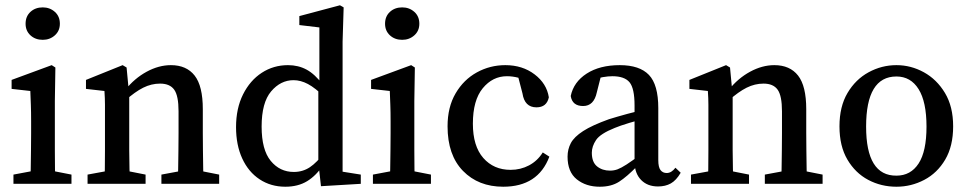

<svg xmlns="http://www.w3.org/2000/svg" viewBox="-20 -697 3673 728"><path d="M31 0V-35L127 -53H159L251 -35V0ZM95 0Q96 -21 96.5 -55.5Q97 -90 97.5 -127.5Q98 -165 98 -193V-236Q98 -274 97 -299Q96 -324 95 -352L24 -360V-394L176 -450L190 -441L188 -314V-193Q188 -165 188 -127.5Q188 -90 188.5 -55.5Q189 -21 190 0ZM142 -546Q114 -546 95.5 -563Q77 -580 77 -607Q77 -635 95.5 -652Q114 -669 142 -669Q169 -669 188 -652Q207 -635 207 -607Q207 -580 188 -563Q169 -546 142 -546Z M654 0Q655 -21 655.5 -55Q656 -89 656.5 -126.5Q657 -164 657 -193V-275Q657 -334 640.5 -357Q624 -380 587 -380Q554 -380 523 -364.5Q492 -349 455 -316L446 -356H455Q490 -400 536 -425Q582 -450 628 -450Q687 -450 718 -410.5Q749 -371 749 -283V-193Q749 -164 749.5 -126.5Q750 -89 750.5 -55Q751 -21 752 0ZM312 0V-35L410 -53H441L532 -35V0ZM376 0Q377 -21 377.5 -55.5Q378 -90 378 -127.5Q378 -165 378 -193V-239Q378 -276 378 -300Q378 -324 376 -352L306 -360V-394L445 -450L460 -441L470 -335V-193Q470 -165 470 -127.5Q470 -90 471 -55.5Q472 -21 473 0ZM592 0V-35L689 -53H720L811 -35V0Z M1062 11Q1007 11 964.5 -17Q922 -45 898.5 -96Q875 -147 875 -215Q875 -286 901.5 -339Q928 -392 972.5 -421Q1017 -450 1072 -450Q1111 -450 1142.5 -433Q1174 -416 1205 -375H1222L1213 -327Q1175 -364 1147.5 -378.5Q1120 -393 1093 -393Q1044 -393 1008 -350.5Q972 -308 972 -217Q972 -129 1006.5 -87Q1041 -45 1094 -45Q1128 -45 1155 -63Q1182 -81 1211 -120L1219 -72H1206Q1179 -31 1144.5 -10Q1110 11 1062 11ZM1197 9 1187 -81V-359L1191 -371V-593L1115 -602V-636L1269 -677L1283 -669L1279 -539V-46L1348 -35V0Z M1394 0V-35L1490 -53H1522L1614 -35V0ZM1458 0Q1459 -21 1459.5 -55.5Q1460 -90 1460.5 -127.5Q1461 -165 1461 -193V-236Q1461 -274 1460 -299Q1459 -324 1458 -352L1387 -360V-394L1539 -450L1553 -441L1551 -314V-193Q1551 -165 1551 -127.5Q1551 -90 1551.5 -55.5Q1552 -21 1553 0ZM1505 -546Q1477 -546 1458.5 -563Q1440 -580 1440 -607Q1440 -635 1458.5 -652Q1477 -669 1505 -669Q1532 -669 1551 -652Q1570 -635 1570 -607Q1570 -580 1551 -563Q1532 -546 1505 -546Z M1888 11Q1794 11 1735.5 -49Q1677 -109 1677 -218Q1677 -291 1707.5 -343Q1738 -395 1788 -422.5Q1838 -450 1896 -450Q1961 -450 2007 -415Q2053 -380 2061 -328Q2053 -290 2014 -290Q1969 -290 1961 -343L1941 -420L1989 -385Q1966 -397 1944.5 -402.5Q1923 -408 1902 -408Q1848 -408 1810.5 -362.5Q1773 -317 1773 -228Q1773 -143 1812.5 -98Q1852 -53 1916 -53Q1954 -53 1986 -70Q2018 -87 2038 -119L2063 -103Q2020 11 1888 11Z M2254 11Q2202 11 2167 -17Q2132 -45 2132 -103Q2132 -131 2144.5 -154.5Q2157 -178 2191 -200Q2225 -222 2289 -245Q2318 -254 2358 -265Q2398 -276 2433 -283V-249Q2402 -242 2366 -231Q2330 -220 2311 -212Q2256 -190 2240 -166Q2224 -142 2224 -118Q2224 -82 2244 -66Q2264 -50 2293 -50Q2308 -50 2321.5 -55Q2335 -60 2356 -73.5Q2377 -87 2414 -115L2426 -67H2396Q2357 -27 2327.5 -8Q2298 11 2254 11ZM2475 10Q2435 10 2411 -14.5Q2387 -39 2386 -81V-297Q2386 -362 2367 -385Q2348 -408 2302 -408Q2286 -408 2265.5 -404.5Q2245 -401 2219 -392L2262 -422L2243 -347Q2232 -295 2191 -295Q2150 -295 2144 -333Q2155 -386 2204.5 -418Q2254 -450 2330 -450Q2405 -450 2440.5 -413Q2476 -376 2476 -287V-90Q2476 -63 2484.5 -52Q2493 -41 2508 -41Q2526 -41 2541 -61L2561 -42Q2544 -13 2523.5 -1.5Q2503 10 2475 10Z M2942 0Q2943 -21 2943.5 -55Q2944 -89 2944.5 -126.5Q2945 -164 2945 -193V-275Q2945 -334 2928.5 -357Q2912 -380 2875 -380Q2842 -380 2811 -364.5Q2780 -349 2743 -316L2734 -356H2743Q2778 -400 2824 -425Q2870 -450 2916 -450Q2975 -450 3006 -410.5Q3037 -371 3037 -283V-193Q3037 -164 3037.5 -126.5Q3038 -89 3038.5 -55Q3039 -21 3040 0ZM2600 0V-35L2698 -53H2729L2820 -35V0ZM2664 0Q2665 -21 2665.5 -55.5Q2666 -90 2666 -127.5Q2666 -165 2666 -193V-239Q2666 -276 2666 -300Q2666 -324 2664 -352L2594 -360V-394L2733 -450L2748 -441L2758 -335V-193Q2758 -165 2758 -127.5Q2758 -90 2759 -55.5Q2760 -21 2761 0ZM2880 0V-35L2977 -53H3008L3099 -35V0Z M3379 11Q3321 11 3272 -15Q3223 -41 3193 -92Q3163 -143 3163 -218Q3163 -293 3193.5 -344.5Q3224 -396 3273.5 -423Q3323 -450 3379 -450Q3434 -450 3483 -423Q3532 -396 3563 -344.5Q3594 -293 3594 -218Q3594 -143 3564 -92Q3534 -41 3484.5 -15Q3435 11 3379 11ZM3379 -31Q3433 -31 3463 -77Q3493 -123 3493 -217Q3493 -311 3463 -359Q3433 -407 3379 -407Q3264 -407 3264 -217Q3264 -30 3379 -31Z"/></svg>

Font: Lisu Bosa Medium
Style: Regular
Weight: 500
Designer: David Morse, Annie Olsen, Victor Gaultney, Frank Grießhammer (Latin)
Foundry: SIL International
Version: Version 2.000